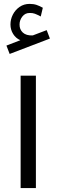

<svg xmlns="http://www.w3.org/2000/svg" viewBox="-20 -962 289 982"><path d="M85.5 0H163.6V-574.9H85.5ZM29.4 -686.1 235.3 -764.7 218.8 -807.9 147.5 -780.8Q114 -779.4 96.7 -795.5Q79.5 -811.6 80 -836.9Q80 -858.9 94.2 -877.3Q108.5 -895.7 131.4 -895.7Q146.6 -896.1 158.3 -891.8Q170 -887.4 184.7 -879.6Q187 -878.7 188.4 -877.8L199 -922.3Q182.9 -931.5 167.3 -936.8Q151.7 -942.1 131.4 -942.1Q102.5 -942.1 80.2 -926.7Q57.9 -911.3 45.7 -887.2Q33.5 -863.1 33.5 -836.9Q33.5 -810.2 47.3 -788.1Q61.1 -766.1 84.1 -756.4L12.9 -728.9Z"/></svg>

Font: Arad
Style: Regular
Weight: 400
Designer: Mohammad Darvishi
Version: Version 1.010;September 21, 2024;FontCreator 15.0.0.2992 64-